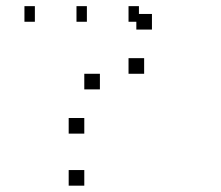

<svg xmlns="http://www.w3.org/2000/svg" viewBox="-20 -653 707 615"><path d="M250 -275V-225H200V-275ZM441.7 -466.7V-416.7H391.7V-466.7ZM300 -416.7V-366.7H250V-416.7ZM466.7 -608.3V-558.3H416.7V-608.3ZM250 -108.3V-58.3H200V-108.3ZM425 -633.3V-583.3H391.7V-633.3ZM258.3 -633.3V-583.3H225V-633.3ZM91.7 -633.3V-583.3H58.3V-633.3Z"/></svg>

Font: 0xA000-Boxes
Style: Boxes
Weight: 400
Version: Version 0.1